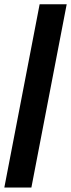

<svg xmlns="http://www.w3.org/2000/svg" viewBox="-20 -760 328 887"><path d="M125 106.4H0L163.1 -740.2H288.1Z"/></svg>

Font: Pretendard GOV
Style: Bold
Weight: 700
Designer: Base glyphs from Inter by Rasmus Andersson; Hangeul glyphs from Noto Sans CJK(Source Han Sans) by Jang Soo-young and Kan
Foundry: Kil Hyung-jin
Version: Version 1.309